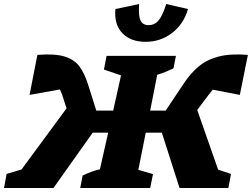

<svg xmlns="http://www.w3.org/2000/svg" viewBox="-60 -935 1253 955"><path d="M206 0H-40L-27 -70L47 -92L271 -396L249 -464Q244 -477 238 -490L87 -463L126 -662Q214 -669 262.5 -653.5Q311 -638 335.5 -604Q360 -570 376 -521L419 -385H503L542 -560L457 -589L470 -657H815L803 -595Q782 -585 763.5 -577.5Q745 -570 722 -563L687 -385H764L857 -524Q889 -572 929.5 -605.5Q970 -639 1028.5 -654Q1087 -669 1173 -662L1133 -463L998 -489Q987 -475 976 -461L921 -388L1025 -91L1089 -70L1076 0H833L745 -275H665L628 -90L701 -69L687 0H339L351 -62Q372 -72 393.5 -80Q415 -88 437 -93L478 -275H401ZM664 -727Q590 -727 548.5 -770Q507 -813 514 -890L632 -915Q628 -856 639 -833Q650 -810 679 -810Q709 -810 728.5 -833Q748 -856 767 -915L875 -890Q854 -816 796.5 -771.5Q739 -727 664 -727Z"/></svg>

Font: Piazzolla SC ExtraBold
Style: Italic
Weight: 800
Italic angle: -11.3°
Designer: Juan Pablo del Peral
Foundry: Huerta Tipografica
Version: Version 1.330